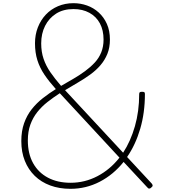

<svg xmlns="http://www.w3.org/2000/svg" viewBox="-20 -1168 1093 1207"><path d="M423 19Q353 19 296 -2Q239 -23 198.5 -62.5Q158 -102 136 -157Q114 -212 114 -281Q114 -344 131.5 -393.5Q149 -443 179.5 -481.5Q210 -520 249.5 -551Q289 -582 331 -608Q288 -656 259 -699Q230 -742 215 -789.5Q200 -837 200 -896Q200 -950 218 -996Q236 -1042 268 -1076Q300 -1110 344.5 -1129Q389 -1148 442 -1148Q486 -1148 527 -1133.5Q568 -1119 600.5 -1089.5Q633 -1060 652 -1017.5Q671 -975 671 -919Q671 -869 655 -829.5Q639 -790 611.5 -758Q584 -726 547.5 -699.5Q511 -673 470.5 -649.5Q430 -626 389 -601L754 -208Q801 -280 828 -374Q855 -468 855 -577Q855 -586 859.5 -588.5Q864 -591 873 -591Q883 -591 887 -588.5Q891 -586 891 -577Q891 -459 861.5 -358.5Q832 -258 779 -181L934 -14Q939 -8 939.5 -2Q940 4 932 10Q926 17 919 17.5Q912 18 906 10L757 -150Q693 -70 607 -25.5Q521 19 423 19ZM424 -19Q513 -19 592.5 -60.5Q672 -102 731 -177L356 -582Q316 -556 279.5 -527.5Q243 -499 215 -464Q187 -429 171 -385Q155 -341 155 -285Q155 -202 188 -142.5Q221 -83 281.5 -51Q342 -19 424 -19ZM364 -628Q404 -651 442.5 -673.5Q481 -696 515 -721Q549 -746 575.5 -774.5Q602 -803 616.5 -839Q631 -875 631 -919Q631 -978 608 -1021Q585 -1064 542 -1087.5Q499 -1111 442 -1111Q378 -1111 333 -1082.5Q288 -1054 263.5 -1005.5Q239 -957 239 -895Q239 -842 254 -798Q269 -754 297 -713.5Q325 -673 364 -628Z"/></svg>

Font: Playwrite CL Thin
Style: Regular
Weight: 100
Designer: Veronika Burian, José Scaglione
Foundry: TypeTogether
Version: Version 1.002